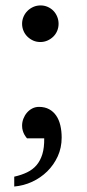

<svg xmlns="http://www.w3.org/2000/svg" viewBox="-20 -514 320 704"><path d="M206.1 -9.8Q206.1 27.8 191.7 59.3Q177.2 90.8 153.1 114.5Q128.9 138.2 97.7 152.6Q66.4 167 32.2 169.9V133.8Q58.6 127.9 79.3 117.9Q100.1 107.9 114 91.6Q127.9 75.2 135.3 51.3Q142.6 27.3 142.1 -6.8H79.1Q78.1 -7.8 75.2 -11.5Q72.3 -15.1 69.1 -21Q65.9 -26.9 63.5 -34.9Q61 -43 61 -53.2Q61 -66.4 65.7 -78.6Q70.3 -90.8 78.6 -100.6Q86.9 -110.4 98.1 -116.2Q109.4 -122.1 123 -122.1Q144.5 -122.1 160.2 -113.5Q175.8 -105 186 -90.1Q196.3 -75.2 201.2 -54.4Q206.1 -33.7 206.1 -9.8ZM194.8 -426.8Q194.8 -413.1 189.7 -400.9Q184.6 -388.7 175.3 -379.6Q166 -370.6 153.8 -365.2Q141.6 -359.9 127.9 -359.9Q113.8 -359.9 101.8 -365.2Q89.8 -370.6 80.6 -379.6Q71.3 -388.7 66.2 -400.9Q61 -413.1 61 -426.8Q61 -440.4 66.4 -452.9Q71.8 -465.3 81.1 -474.4Q90.3 -483.4 102.5 -488.8Q114.7 -494.1 128.9 -494.1Q142.6 -494.1 154.8 -488.8Q167 -483.4 175.8 -474.4Q184.6 -465.3 189.7 -452.9Q194.8 -440.4 194.8 -426.8Z"/></svg>

Font: BabelStone Ogham Bound
Style: Regular
Weight: 400
Designer: Andrew West
Foundry: BabelStone
Version: Version 2.02 March 14, 2022